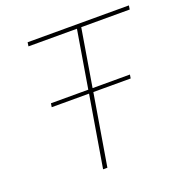

<svg xmlns="http://www.w3.org/2000/svg" viewBox="-126 -811 884 923"><g transform="rotate(-20 316.0 -349.0)"><path d="M329 -365 268 0H246L307 -365H116L119 -384H310L359 -678H111L114 -698H632L629 -678H381L332 -384H523L520 -365Z"/></g></svg>

Font: IBM Plex Mono Thin
Style: Italic
Weight: 100
Italic angle: -9°
Monospace: yes
Designer: Mike Abbink, Paul van der Laan, Pieter van Rosmalen
Foundry: Bold Monday
Version: Version 2.3